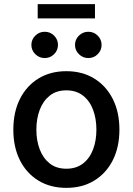

<svg xmlns="http://www.w3.org/2000/svg" viewBox="-20 -889 636 920"><path d="M297.9 11.2Q221.2 11.2 164.1 -23.7Q106.9 -58.6 75.4 -121.3Q43.9 -184.1 43.9 -267.6Q43.9 -351.6 75.4 -414.6Q106.9 -477.5 164.1 -512.7Q221.2 -547.9 297.9 -547.9Q374.5 -547.9 431.6 -512.7Q488.8 -477.5 520.5 -414.6Q552.2 -351.6 552.2 -267.6Q552.2 -184.1 520.5 -121.3Q488.8 -58.6 431.6 -23.7Q374.5 11.2 297.9 11.2ZM297.9 -80.6Q345.7 -80.6 377.9 -105.7Q410.2 -130.9 426 -173.1Q441.9 -215.3 441.9 -267.6Q441.9 -320.3 426 -362.8Q410.2 -405.3 377.9 -430.7Q345.7 -456.1 297.9 -456.1Q250 -456.1 218.3 -430.7Q186.5 -405.3 170.4 -362.8Q154.3 -320.3 154.3 -267.6Q154.3 -215.3 170.4 -173.1Q186.5 -130.9 218.3 -105.7Q250 -80.6 297.9 -80.6ZM403.3 -610.8Q377 -610.8 358.2 -629.4Q339.4 -647.9 339.4 -673.8Q339.4 -699.7 358.2 -718.3Q377 -736.8 403.3 -736.8Q429.7 -736.8 448.2 -718.3Q466.8 -699.7 466.8 -673.8Q466.8 -647.9 448.2 -629.4Q429.7 -610.8 403.3 -610.8ZM194.3 -610.8Q168 -610.8 149.2 -629.4Q130.4 -647.9 130.4 -673.8Q130.4 -699.7 149.2 -718.3Q168 -736.8 194.3 -736.8Q220.7 -736.8 239.3 -718.3Q257.8 -699.7 257.8 -673.8Q257.8 -647.9 239.3 -629.4Q220.7 -610.8 194.3 -610.8ZM435.1 -869.1V-800.8H160.6V-869.1Z"/></svg>

Font: V-Inter
Style: Medium-500
Weight: 500
Designer: Rasmus Andersson
Foundry: rsms
Version: Version 4.000;git-4146feb